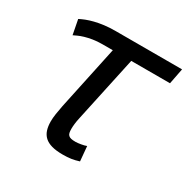

<svg xmlns="http://www.w3.org/2000/svg" viewBox="-125 -626 736 748"><g transform="rotate(30 243.5 -252.0)"><path d="M473.1 -441.9H298.8L235.8 -148.9Q231.9 -131.8 230.5 -118.9Q229 -106 229 -96.2Q229 -85.9 230.5 -79.1Q231.9 -72.3 236.3 -67.9Q240.7 -63.5 248.3 -61.8Q255.9 -60.1 268.1 -60.1Q272.5 -60.1 278.8 -60.8Q285.2 -61.5 292 -62.7Q298.8 -64 305.2 -65.4Q311.5 -66.9 315.9 -68.8L321.8 -2.9Q303.7 2.9 287.1 5.4Q270.5 7.8 250 7.8Q220.2 7.8 200.2 2.2Q180.2 -3.4 168 -14.6Q155.8 -25.9 150.4 -42.5Q145 -59.1 145 -81.1Q145 -96.2 147.7 -114.5Q150.4 -132.8 154.8 -154.8L215.8 -441.9H169.9Q145.5 -441.9 126.5 -438.7Q107.4 -435.5 92.8 -431.2Q78.1 -426.8 67.9 -422.1Q57.6 -417.5 50.8 -414.1L38.1 -480Q49.3 -485.8 63.7 -491.5Q78.1 -497.1 96.4 -501.7Q114.7 -506.3 137.7 -509.3Q160.6 -512.2 189 -512.2H486.8Z"/></g></svg>

Font: Clear Sans
Style: Italic
Weight: 400
Italic angle: -12°
Foundry: Intel Corporation
Version: Version 1.00